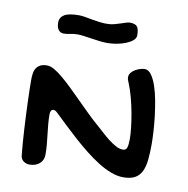

<svg xmlns="http://www.w3.org/2000/svg" viewBox="-77 -766 807 824"><g transform="rotate(10 326.5 -353.5)"><path d="M151.9 -244.1Q151.9 -223.6 153.8 -201.7Q155.8 -179.7 158.4 -157.7Q161.1 -135.7 163.1 -113.5Q165 -91.3 165 -69.8Q165 -45.9 148.4 -31Q131.8 -16.1 104 -16.1Q90.3 -16.1 78.4 -24.4Q66.4 -32.7 64.9 -50.8Q62.5 -73.7 60.3 -102.3Q58.1 -130.9 56.4 -161.4Q54.7 -191.9 53.2 -222.9Q51.8 -253.9 50.8 -282.5Q49.8 -311 49.3 -335.2Q48.8 -359.4 48.8 -376Q48.8 -390.6 50.8 -403.8Q52.7 -417 59.1 -426.8Q65.4 -436.5 76.4 -442.4Q87.4 -448.2 106 -448.2Q120.1 -448.2 137.7 -438.2Q155.3 -428.2 175.5 -411.1Q195.8 -394 218.8 -371.8Q241.7 -349.6 266.1 -325.2Q290.5 -300.8 316.2 -275.6Q341.8 -250.5 368.2 -228Q379.9 -217.8 394.8 -204.1Q409.7 -190.4 425.5 -178.2Q441.4 -166 457.3 -157.5Q473.1 -148.9 487.8 -148.9Q501.5 -148.9 505.6 -160.9Q509.8 -172.9 509.8 -199.2Q509.8 -218.8 506.6 -247.6Q503.4 -276.4 497.6 -309.1Q491.7 -341.8 482.9 -374.8Q474.1 -407.7 462.9 -435.1Q460.4 -440.9 458.3 -446.5Q456.1 -452.1 456.1 -459Q456.1 -470.2 463.4 -479Q470.7 -487.8 481 -493.7Q491.2 -499.5 502.4 -502.7Q513.7 -505.9 521 -505.9Q537.1 -505.9 549.8 -488.5Q562.5 -471.2 572 -443.6Q581.5 -416 587.9 -381.6Q594.2 -347.2 598.4 -312.5Q602.5 -277.8 604.2 -246.3Q606 -214.8 606 -193.8Q606 -154.3 602.8 -124.3Q599.6 -94.2 589.6 -73.7Q579.6 -53.2 560.5 -42.7Q541.5 -32.2 509.8 -32.2Q484.4 -32.2 456.5 -42.7Q428.7 -53.2 400.1 -71Q371.6 -88.9 342.5 -111.8Q313.5 -134.8 285.6 -159.7Q257.8 -184.6 231.7 -209.5Q205.6 -234.4 183.1 -255.9Q173.8 -265.1 166 -265.1Q159.2 -265.1 155.5 -259.5Q151.9 -253.9 151.9 -244.1ZM151.9 -595.2Q136.7 -595.2 128.4 -606.4Q120.1 -617.7 120.1 -638.2Q120.1 -660.6 139.6 -672.4Q159.2 -684.1 203.1 -684.1Q214.8 -684.1 230.2 -681.4Q245.6 -678.7 262.7 -675.5Q279.8 -672.4 297.9 -670.2Q315.9 -668 333 -668.9Q346.7 -669.4 360.1 -673.1Q373.5 -676.8 385.3 -680.7Q397 -684.6 407 -687.7Q417 -690.9 424.3 -690.9Q446.8 -690.9 455.3 -680.4Q463.9 -669.9 463.9 -642.1Q463.9 -630.4 452.9 -620.6Q441.9 -610.8 424.3 -603.5Q406.7 -596.2 385 -592Q363.3 -587.9 342.3 -587.9Q327.1 -587.9 309.1 -590.1Q291 -592.3 273.2 -595Q255.4 -597.7 239.5 -599.9Q223.6 -602.1 212.9 -602.1Q194.8 -602.1 179.4 -598.6Q164.1 -595.2 151.9 -595.2Z"/></g></svg>

Font: Gochi Hand
Style: Regular
Weight: 400
Designer: Juan Pablo del Peral
Foundry: Juan Pablo del Peral
Version: Version 1.001